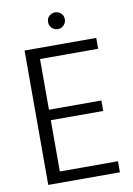

<svg xmlns="http://www.w3.org/2000/svg" viewBox="-95 -932 688 992"><g transform="rotate(-10 249.0 -436.0)"><path d="M76 0ZM76 0ZM452 0H76V-705H452V-648H147V-382H422V-327H147V-58H452ZM265 -784Q247 -784 234 -797Q221 -810 221 -828Q221 -849 235 -860.5Q249 -872 265 -872Q281 -872 295 -860.5Q309 -849 309 -828Q309 -810 296 -797Q283 -784 265 -784Z"/></g></svg>

Font: Ulagadi Sans Light
Style: Regular
Weight: 300
Designer: Ninad Kale (Devanagari), Jonny Pinhorn (Latin)
Foundry: Indian Type Foundry
Version: Version 3.01;March 29, 2020;FontCreator 12.0.0.2522 64-bit; 